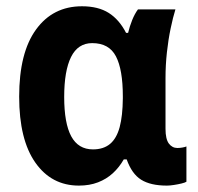

<svg xmlns="http://www.w3.org/2000/svg" viewBox="-20 -576 626 606"><path d="M273.4 -104.5Q306.6 -104.5 327.4 -121.8Q348.1 -139.2 357.7 -174.8Q367.2 -210.4 367.7 -265.6V-272Q367.7 -356.4 345.9 -398.2Q324.2 -439.9 271 -439.9Q226.1 -439.9 204.3 -396.2Q182.6 -352.5 182.6 -270Q182.6 -187 204.8 -145.8Q227.1 -104.5 273.4 -104.5ZM229 9.8Q142.6 9.8 91.6 -62.7Q40.5 -135.3 40.5 -271Q40.5 -409.7 93.8 -482.9Q147 -556.2 238.8 -556.2Q290 -556.2 323.2 -535.2Q356.4 -514.2 377.9 -472.2H384.3Q389.2 -492.7 397.2 -512.7Q405.3 -532.7 415.5 -546.4H533.7Q525.9 -521.5 518.6 -486.3Q511.2 -451.2 506.8 -410.9Q502.4 -370.6 502.4 -329.6V-169.4Q502.4 -137.2 512.9 -123Q523.4 -108.9 540 -108.9Q547.9 -108.9 555.9 -110.4Q564 -111.8 568.4 -113.8V-2.4Q564 0.5 552.7 3.2Q541.5 5.9 528.8 7.8Q516.1 9.8 506.8 9.8Q455.1 9.8 425.5 -8.8Q396 -27.3 379.9 -72.8H370.6Q356.4 -47.9 336.2 -29.3Q315.9 -10.7 289.3 -0.5Q262.7 9.8 229 9.8Z"/></svg>

Font: Open Sans SemiCondensed
Style: Bold
Weight: 700
Width: 4
Designer: Monotype Design Team
Foundry: Monotype Imaging Inc.
Version: Version 3.003